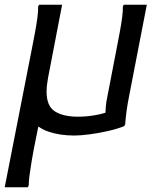

<svg xmlns="http://www.w3.org/2000/svg" viewBox="-28 -564 680 816"><path d="M-8 232 112 -380 176 -232 116 68Q112 88 107 118Q102 148 98 177Q94 206 94 224L90 232ZM76 -160Q76 -175 78 -193.5Q80 -212 84 -232L112 -380Q116 -400 121.5 -430Q127 -460 131 -489Q135 -518 134 -536L138 -544H236L176 -232Q173 -216 171.5 -201.5Q170 -187 170 -174Q170 -113 205.5 -90.5Q241 -68 304 -68Q337 -68 373.5 -74Q410 -80 440 -92L420 -68Q420 -85 421.5 -107.5Q423 -130 428 -152L472 -380Q476 -400 481.5 -430Q487 -460 491 -489Q495 -518 494 -536L498 -544H596L520 -152Q514 -122 510 -92.5Q506 -63 504 -36L500 -28Q470 -16 430.5 -7Q391 2 352.5 7Q314 12 288 12Q226 12 178 -4.5Q130 -21 103 -58.5Q76 -96 76 -160Z"/></svg>

Font: Kufam
Style: Italic
Weight: 400
Italic angle: -11°
Designer: Artur Schmal
Foundry: Original Type
Version: Version 1.301; ttfautohint (v1.8.3)